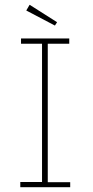

<svg xmlns="http://www.w3.org/2000/svg" viewBox="-20 -784 390 804"><path d="M65 0V-22H156V-601H68V-623H270V-601H180V-21H274V0ZM210 -677 90 -740 104 -764 219 -691Z"/></svg>

Font: Inconsolata ExtraCondensed ExtraLight
Style: Regular
Weight: 200
Width: 2
Monospace: yes
Designer: Raph Levien, Cyreal, Brenton Simpson
Foundry: Raph Levien, Cyreal, Google
Version: Version 3.001; ttfautohint (v1.8.2.53-6de2)